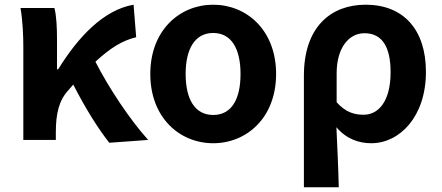

<svg xmlns="http://www.w3.org/2000/svg" viewBox="-20 -594 1875 815"><path d="M79 0H217V-32C217 -114 231 -169 271 -212C278 -220 285 -228 291 -235C342 -135 397 -47 444 12L609 0C532 -85 441 -222 385 -332C448 -390 499 -422 558 -436L547 -574C419 -552 311 -436 227 -300H222V-423C222 -475 220 -525 211 -560H67C77 -503 79 -437 79 -393Z M885 14C1027 14 1152 -94 1152 -280C1152 -466 1027 -574 885 -574C743 -574 618 -466 618 -280C618 -94 743 14 885 14ZM885 -106C807 -106 768 -173 768 -280C768 -386 807 -454 885 -454C963 -454 1001 -386 1001 -280C1001 -173 963 -106 885 -106Z M1270 201H1418C1416 114 1412 37 1408 -54C1451 -3 1505 14 1556 14C1675 14 1788 -97 1788 -289C1788 -468 1693 -574 1532 -574C1384 -574 1270 -479 1270 -273ZM1524 -107C1486 -107 1448 -116 1409 -160V-283C1409 -390 1460 -453 1527 -453C1603 -453 1638 -394 1638 -287C1638 -165 1587 -107 1524 -107Z"/></svg>

Font: Source Han Sans CN
Style: Bold
Weight: 700
Designer: Ryoko NISHIZUKA 西塚涼子 (kana, bopomofo & ideographs); Paul D. Hunt (Latin, Greek & Cyrillic); Sandoll Communications 산돌커뮤니
Foundry: Adobe
Version: Version 2.001;hotconv 1.0.107;makeotfexe 2.5.65593